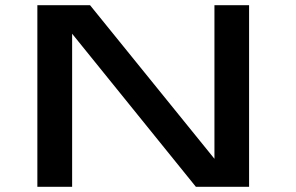

<svg xmlns="http://www.w3.org/2000/svg" viewBox="-20 -720 1140 740"><path d="M124 0V-700H327L806.5 -108V-700H940V0H735L258 -590V0Z"/></svg>

Font: Trispace Expanded Medium
Style: Regular
Weight: 500
Width: 7
Designer: Tyler Finck
Foundry: Etcetera Type Company
Version: Version 1.210; ttfautohint (v1.8.3)